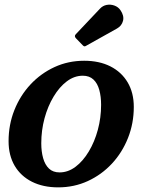

<svg xmlns="http://www.w3.org/2000/svg" viewBox="-20 -795 644 828"><path d="M499.5 -751Q490 -765 473.5 -771Q457 -777 440 -773.8Q423 -770.5 411 -757.5L307 -647.5Q299 -639.5 307 -630.5L336 -600.5Q341 -595 344.5 -595Q348 -595 354 -599L484.5 -672Q505 -683.5 510.5 -705.2Q516 -727 499.5 -751ZM17 -186Q17 -125 43.2 -80.2Q69.5 -35.5 117.8 -11.2Q166 13 231 13Q299.5 13 358.8 -14.2Q418 -41.5 462.5 -89.2Q507 -137 532 -200Q557 -263 557 -334Q557 -395 530.5 -439.8Q504 -484.5 456 -508.8Q408 -533 343 -533Q274.5 -533 215.2 -505.8Q156 -478.5 111.5 -430.8Q67 -383 42 -320.2Q17 -257.5 17 -186ZM158 -177Q158 -233 172 -284.8Q186 -336.5 211 -378.2Q236 -420 268.2 -444.2Q300.5 -468.5 337 -468.5Q365.5 -468.5 383 -452Q400.5 -435.5 408.2 -407Q416 -378.5 416 -343Q416 -287.5 402 -235.5Q388 -183.5 363 -141.8Q338 -100 305.8 -75.8Q273.5 -51.5 237 -51.5Q208.5 -51.5 191.2 -68Q174 -84.5 166 -113Q158 -141.5 158 -177Z"/></svg>

Font: Besley SemiBold
Style: Italic
Weight: 600
Italic angle: -13°
Designer: Owen Earl
Foundry: indestructible type*
Version: Version 2.001